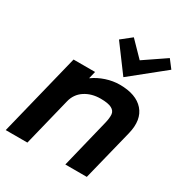

<svg xmlns="http://www.w3.org/2000/svg" viewBox="-215 -1117 1210 1275"><g transform="rotate(30 390.0 -479.5)"><path d="M731 -391.1 633.8 0H469.2L561 -375Q570.3 -413.6 568.4 -440.4Q566.4 -467.3 539.3 -481.7Q512.2 -496.1 455.1 -496.1Q384.8 -496.1 334.2 -462.6Q283.7 -429.2 269 -368.2L178.2 0H12.2L168 -630.9H333L319.8 -576.2H321.8Q361.8 -605.5 414.3 -622.8Q466.8 -640.1 518.1 -640.1Q644 -640.1 701.9 -574Q759.8 -507.8 731 -391.1ZM716.8 -959 764.2 -897 514.2 -695.8H512.2L362.8 -897L440.9 -959L550.8 -846.2Z"/></g></svg>

Font: Sinkin Sans 700 Bold Italic
Style: Bold Italic
Weight: 700
Italic angle: -112°
Designer: Keith Bates
Foundry: K-Type
Version: Sinkin Sans (version 1.0)  by Keith Bates   •   © 2014   www